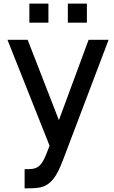

<svg xmlns="http://www.w3.org/2000/svg" viewBox="-20 -780 624 1050"><path d="M140.6 -760.4V-656.2H244.8V-760.4ZM351 -760.4V-656.2H455.2V-760.4ZM464.6 -562.5 302.1 -122.9 131.2 -562.5H20.8L251 16.7C224 90.6 210.4 115.6 189.6 131.2C169.8 144.8 149 145.8 114.6 144.8V250C178.1 250 211.5 249 244.8 225C281.2 197.9 303.1 151 325 93.8L574 -562.5Z"/></svg>

Font: Manrope Semibold
Style: Regular
Weight: 600
Width: 4
Designer: Michael Sharanda
Foundry: Michael Sharanda
Version: Version 2.000;PS 002.000;hotconv 1.0.88;makeotf.lib2.5.64775